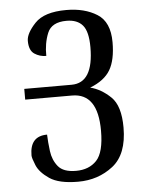

<svg xmlns="http://www.w3.org/2000/svg" viewBox="-53 -765 614 820"><g transform="rotate(-5 254.5 -355.5)"><path d="M462 -202Q462 -87 398.5 -37.5Q335 12 249 12Q167 12 126.5 -15.5Q86 -43 73 -74.5Q60 -106 60 -117Q60 -200 134 -200Q135 -168 140 -129Q145 -90 167.5 -62.5Q190 -35 244 -35Q300 -35 332.5 -69.5Q365 -104 365 -197Q365 -357 255 -357H54V-403H257Q351 -403 351 -556Q351 -623 328 -650Q305 -677 259 -677Q195 -677 177 -633Q159 -589 160 -535Q132 -535 109.5 -550Q87 -565 87 -606Q87 -638 127 -680.5Q167 -723 262 -723Q340 -723 393.5 -689.5Q447 -656 447 -569Q447 -493 422 -450.5Q397 -408 335 -384Q382 -372 422 -333.5Q462 -295 462 -202Z"/></g></svg>

Font: Noto Serif Armenian Condensed Regular
Style: Regular
Weight: 400
Width: 3
Designer: Monotype Design Team
Foundry: Monotype Imaging Inc.
Version: Version 1.900